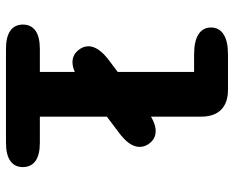

<svg xmlns="http://www.w3.org/2000/svg" viewBox="-92 -710 802 659"><g transform="rotate(90 309.5 -381.0)"><path d="M193.8 -228.3Q170.9 -228.3 155.1 -245.6Q139.3 -262.8 139.3 -282.8Q139.3 -318 189.4 -354.9L363.4 -486.1Q401.2 -513.8 430.2 -513.8Q453.5 -513.8 469.1 -496.7Q484.7 -479.7 484.7 -458.8Q484.7 -423.4 435 -387.1L260.9 -255.9Q222.9 -228.3 193.8 -228.3ZM148.8 0Q106.9 0 85.9 -15Q64.8 -30.1 64.8 -57.9Q64.8 -86.2 85.9 -101.3Q106.9 -116.3 148.8 -116.3H227.4V-645.7H166.8Q121.9 -645.7 98.4 -660.7Q74.9 -675.8 74.9 -703.6Q74.9 -731.8 98.4 -746.9Q121.9 -762 166.8 -762H288.7Q333.5 -762 357.2 -738.3Q380.9 -714.6 380.9 -669.8V-116.3H470Q511.9 -116.3 533 -101.3Q554 -86.2 554 -57.9Q554 -30.1 533 -15Q511.9 0 470 0Z"/></g></svg>

Font: Sono ExtraLight
Style: Regular
Weight: 200
Designer: Tyler Finck
Foundry: Tyler Finck
Version: Version 2.112